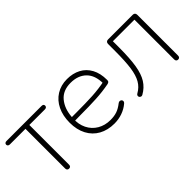

<svg xmlns="http://www.w3.org/2000/svg" viewBox="12 -979 1474 1474"><g transform="rotate(-45 749.5 -242.0)"><path d="M188 -16V-447H19Q9 -447 3 -452Q-3 -457 -3 -466Q-3 -474 3 -479Q9 -484 19 -484H399Q410 -484 415.5 -479.5Q421 -475 421 -466Q421 -457 415 -452Q409 -447 399 -447H230V-16Q230 -5 224.5 0.5Q219 6 209 6Q199 6 193.5 0Q188 -6 188 -16Z M461 -240Q461 -315 488.5 -372Q516 -429 566.5 -460.5Q617 -492 683 -492Q746 -492 794.5 -466.5Q843 -441 870 -391Q897 -341 897 -270Q897 -262 895 -257Q893 -252 889 -249.5Q885 -247 879 -245L875 -244Q807 -231 733.5 -227Q660 -223 556 -223Q522 -223 487 -222L488 -259H549Q657 -259 729 -263Q801 -267 874 -282L857 -270Q857 -359 810 -405.5Q763 -452 682 -452Q599 -452 554.5 -398.5Q510 -345 504 -261L503 -246Q499 -184 523 -135.5Q547 -87 593 -60Q639 -33 698 -33Q739 -33 769.5 -43.5Q800 -54 833 -80Q845 -89 856.5 -85Q868 -81 870 -69.5Q872 -58 860 -48Q828 -21 787 -6.5Q746 8 700 8Q628 8 574 -22Q520 -52 490.5 -108Q461 -164 461 -240Z M1372 -16V-448H1138V-382Q1138 -264 1126 -190Q1114 -116 1085.5 -70.5Q1057 -25 1007 3Q996 9 986 3Q976 -3 976 -14Q976 -25 988 -32Q1031 -56 1054.5 -97Q1078 -138 1087.5 -205Q1097 -272 1097 -383V-459Q1097 -471 1103.5 -477.5Q1110 -484 1122 -484H1389Q1401 -484 1407.5 -477.5Q1414 -471 1414 -459V-16Q1414 -6 1408.5 0Q1403 6 1393 6Q1383 6 1377.5 0Q1372 -6 1372 -16Z"/></g></svg>

Font: SN Pro Thin
Style: Regular
Weight: 200
Designer: Tobias Whetton
Foundry: Supernotes
Version: Version 1.003;Glyphs 3.3 (3324)